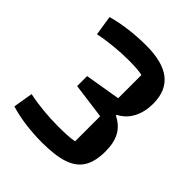

<svg xmlns="http://www.w3.org/2000/svg" viewBox="-185 -754 883 883"><g transform="rotate(45 257.0 -312.5)"><path d="M232 15Q177 15 123.5 8Q70 1 25 -13L41 -109Q82 -100 133 -95Q184 -90 230 -90Q307 -90 336 -97V-260L163 -283V-348L336 -377V-528Q309 -535 247 -535Q202 -535 151 -530Q100 -525 59 -516L44 -613Q90 -626 145 -633Q200 -640 256 -640Q363 -640 415.5 -598.5Q468 -557 468 -473Q468 -420 447 -379.5Q426 -339 385 -318V-313Q428 -292 448 -255.5Q468 -219 468 -163Q468 -98 444.5 -59Q421 -20 369.5 -2.5Q318 15 232 15Z"/></g></svg>

Font: Changa Medium
Style: Regular
Weight: 500
Designer: Eduardo Rodriguez Tunni
Foundry: Eduardo Rodriguez Tunni
Version: Version 3.003